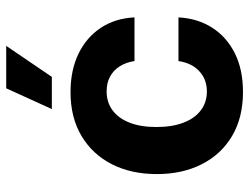

<svg xmlns="http://www.w3.org/2000/svg" viewBox="-113 -690 813 627"><g transform="rotate(-90 293.5 -376.5)"><path d="M306.6 10.5Q222.9 10.5 162.7 -25.2Q102.6 -61 70.6 -124.4Q38.5 -187.7 38.5 -270.7Q38.5 -354.5 70.8 -417.9Q103.2 -481.3 163.3 -517Q223.4 -552.7 306.2 -552.7Q377.6 -552.7 431.2 -526.8Q484.9 -500.9 516 -454Q547.2 -407 550.2 -343.8H407.6Q403.6 -371 390.8 -391.5Q378 -412 357.2 -423.4Q336.4 -434.8 308.4 -434.8Q273.3 -434.8 247.3 -415.8Q221.2 -396.9 206.7 -360.5Q192.2 -324.2 192.2 -272.5Q192.2 -220.6 206.5 -183.6Q220.8 -146.6 247 -127Q273.1 -107.4 308.4 -107.4Q347.5 -107.4 374.3 -132Q401.1 -156.6 407.6 -200.2H550.2Q546.9 -137.5 516.5 -90Q486 -42.5 432.8 -16Q379.5 10.5 306.6 10.5ZM250.8 -613.7 318.6 -762.7H457.2L355.9 -613.7Z"/></g></svg>

Font: Inter
Style: Regular
Weight: 400
Designer: Rasmus Andersson
Foundry: rsms
Version: Version 4.000;git-8c9346024